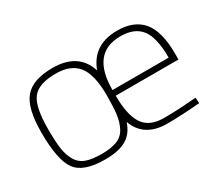

<svg xmlns="http://www.w3.org/2000/svg" viewBox="-98 -721 1072 941"><g transform="rotate(-30 438.0 -250.0)"><path d="M618 -23Q649 -23 694.5 -25Q740 -27 770 -30L800 -32L802 0Q690 9 617 9Q487 9 448 -98Q430 -42 387 -16.5Q344 9 265 9Q143 9 101.5 -49Q60 -107 60 -261Q60 -399 106.5 -454Q153 -509 265 -509Q411 -509 449 -389Q493 -509 631 -509Q726 -509 773.5 -452Q821 -395 821 -269V-236H466Q466 -128 500 -75.5Q534 -23 618 -23ZM265 -23Q319 -23 352.5 -36.5Q386 -50 402.5 -82.5Q419 -115 424 -154Q429 -193 429 -259Q429 -377 389.5 -427Q350 -477 265 -477Q168 -477 132.5 -431.5Q97 -386 97 -261Q97 -191 102.5 -150.5Q108 -110 126 -78.5Q144 -47 177 -35Q210 -23 265 -23ZM466 -268H784Q784 -381 747.5 -429Q711 -477 631 -477Q466 -477 466 -268Z"/></g></svg>

Font: TitilliumText22L Th
Style: Thin
Weight: 100
Designer: Campivisivi
Foundry: Campivisivi
Version: 1.000